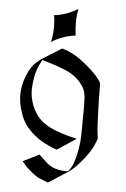

<svg xmlns="http://www.w3.org/2000/svg" viewBox="-62 -817 688 1046"><g transform="rotate(5 281.5 -294.5)"><path d="M475.1 -40.5Q456.5 1.5 408.2 57.1Q376 94.2 348.1 113.3L239.7 183.1Q193.8 165.5 187.5 162.1Q161.1 147.9 121.6 111.3Q106 95.7 93.3 79.1L181.6 35.2L224.6 75.2Q264.2 112.3 331.5 112.3Q336.4 112.3 341.8 112.3L342.8 111.8Q374 86.9 391.6 -14.2Q398.4 -54.2 398.9 -81.5Q400.4 -184.1 400.4 -220.2Q400.4 -228.5 400.4 -234.4Q399.9 -264.2 399.9 -273.9Q399.9 -330.6 377.4 -359.9Q346.2 -406.2 293 -430.7Q242.2 -454.1 152.3 -479.5Q125 -432.6 116.7 -387.2Q108.9 -344.2 108.9 -308.1Q108.9 -291 112.8 -271Q122.6 -221.2 148.9 -183.1Q176.8 -141.1 231 -114.7Q283.7 -89.4 376 -67.9L272.5 0Q249.5 -5.9 202.6 -29.8Q168.9 -46.9 129.4 -82.5Q86.4 -124.5 68.8 -175.8Q48.8 -230.5 48.8 -279.3Q48.8 -332.5 70.3 -386.2Q93.3 -443.8 126 -467.3L143.1 -481.9L254.4 -551.3Q288.1 -542.5 323.7 -522.5Q355.5 -504.4 396.5 -469.7Q459 -417 476.6 -380.9L478 -276.9Q481.4 -148.4 485.8 -113.8Q490.2 -79.1 490.2 -78.1ZM190.4 -581.1Q199.7 -622.1 199.7 -665Q199.7 -691.4 196.3 -717.8L193.4 -728Q257.3 -734.9 324.2 -773.4Q316.4 -745.1 316.4 -693.8Q316.4 -667 321.3 -627.9Q286.1 -624 253.9 -612.3Q211.4 -596.7 190.4 -581.1Z"/></g></svg>

Font: MedievalSharp
Style: Regular
Weight: 500
Version: Version 1.0